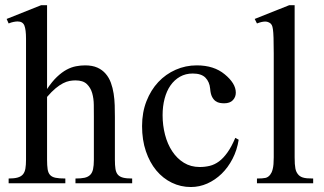

<svg xmlns="http://www.w3.org/2000/svg" viewBox="-20 -715 1263 749"><path d="M274.4 0V-18.6Q295.9 -18.6 309.6 -21.5Q323.2 -24.4 331.5 -32.5Q339.8 -40.5 343 -54.9Q346.2 -69.3 346.2 -91.8V-258.8Q346.2 -280.8 345.9 -305.7Q345.7 -330.6 339.6 -351.8Q333.5 -373 318.6 -387.2Q303.7 -401.4 274.4 -401.4Q263.2 -401.4 251.2 -399.2Q239.3 -397 225.8 -390.1Q212.4 -383.3 197 -370.6Q181.6 -357.9 163.6 -336.9V-91.8Q163.6 -69.3 165.8 -54.9Q168 -40.5 175.3 -32.5Q182.6 -24.4 196.8 -21.5Q210.9 -18.6 234.9 -18.6V0H13.7V-18.6Q35.6 -18.6 49.1 -22.5Q62.5 -26.4 69.6 -34.9Q76.7 -43.5 79.1 -57.4Q81.5 -71.3 81.5 -91.8V-564Q81.5 -599.1 75.2 -615.2Q68.8 -631.3 48.8 -631.3Q42.5 -631.3 33.4 -629.6Q24.4 -627.9 13.7 -623.5L5.9 -641.1L140.6 -694.8H163.6V-367.7Q183.1 -397 202.1 -415Q221.2 -433.1 239.7 -443.1Q258.3 -453.1 276.4 -456.5Q294.4 -460 312 -460Q340.3 -460 359.9 -451.2Q379.4 -442.4 392.3 -427.2Q405.3 -412.1 412.6 -392.1Q419.9 -372.1 423.3 -349.9Q426.8 -327.6 427.5 -304.2Q428.2 -280.8 428.2 -258.8V-91.8Q428.2 -70.3 430.4 -56.2Q432.6 -42 439.7 -33.7Q446.8 -25.4 460 -22Q473.1 -18.6 495.6 -18.6V0Z M911.1 -169.9Q904.8 -129.4 887.2 -95.5Q869.6 -61.5 844.5 -37.1Q819.3 -12.7 788.6 1Q757.8 14.6 724.6 14.6Q685.1 14.6 650.4 -2.2Q615.7 -19 589.8 -50Q564 -81.1 549.1 -125Q534.2 -168.9 534.2 -223.1Q534.2 -276.4 551.3 -320.1Q568.4 -363.8 597.4 -394.8Q626.5 -425.8 665.3 -442.9Q704.1 -460 747.6 -460Q814.5 -460 856.4 -425.3Q877.4 -408.2 888.7 -390.1Q899.9 -372.1 899.9 -353.5Q899.9 -336.4 888.4 -324.2Q877 -312 854 -312Q846.7 -312 837.9 -313.5Q829.1 -314.9 821 -320.6Q813 -326.2 807.1 -337.6Q801.3 -349.1 799.8 -369.1Q797.4 -395.5 781.5 -411.9Q765.6 -428.2 731.9 -428.2Q704.1 -428.2 682.1 -415.8Q660.2 -403.3 645 -381.6Q629.9 -359.9 622.1 -330.1Q614.3 -300.3 614.3 -265.6Q614.3 -226.1 623.8 -189.5Q633.3 -152.8 651.9 -124.8Q670.4 -96.7 697.3 -80.1Q724.1 -63.5 759.3 -63.5Q779.8 -63.5 798.6 -68.1Q817.4 -72.8 834.5 -85.4Q851.6 -98.1 867.4 -120.4Q883.3 -142.6 897.9 -177.2Z M982.4 0V-18.6Q1004.9 -18.6 1015.6 -21Q1026.4 -23.4 1034.2 -33.7Q1037.1 -37.6 1039.6 -42.7Q1042 -47.9 1043.9 -55.7Q1045.9 -63.5 1046.9 -74.5Q1047.9 -85.4 1047.9 -101.1V-506.8Q1047.9 -544.9 1047.1 -566.9Q1046.4 -588.9 1044.7 -600.6Q1043 -612.3 1040.5 -616.7Q1038.1 -621.1 1034.2 -624.5Q1029.8 -627.4 1024.9 -629.2Q1020 -630.9 1014.2 -630.9Q1008.3 -630.9 1000.5 -629.2Q992.7 -627.4 982.4 -623.5L973.6 -641.1L1108.4 -694.8H1129.4V-101.1Q1129.4 -86.4 1130.1 -75.9Q1130.9 -65.4 1132.3 -57.9Q1133.8 -50.3 1136.2 -45.2Q1138.7 -40 1142.1 -35.6Q1145.5 -31.2 1149.9 -28.1Q1154.3 -24.9 1160.9 -22.7Q1167.5 -20.5 1177.5 -19.5Q1187.5 -18.6 1201.7 -18.6V0Z"/></svg>

Font: Doulos SIL CyrE
Style: Regular
Weight: 400
Designer: Walt Agee, Victor Gaultney, Peter Martin, Debbi Hosken, Becca Hirsbrunner
Foundry: SIL International
Version: Version 5.000